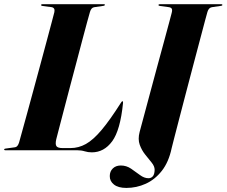

<svg xmlns="http://www.w3.org/2000/svg" viewBox="-36 -720 1086 920"><path d="M334 0H-10.5Q-16 0 -16 -3.5Q-16 -7.5 -10 -8L33.5 -14Q42.5 -15 47.5 -21.2Q52.5 -27.5 55.5 -37.5Q59 -50 69.2 -87Q79.5 -124 94 -177Q108.5 -230 125 -291Q141.5 -352 158 -412.8Q174.5 -473.5 188.5 -526.2Q202.5 -579 212.2 -615Q222 -651 224.5 -662Q229 -683.5 209.5 -686L167.5 -691.5Q161 -692 161 -696Q161 -700 167.5 -700H461.5Q466.5 -700 466.5 -697Q466.5 -693 460 -692L415.5 -685.5Q401 -683.5 395 -662.5Q392 -652 382.2 -616.8Q372.5 -581.5 359 -530.2Q345.5 -479 329.8 -419.5Q314 -360 298.2 -300.5Q282.5 -241 269 -189Q255.5 -137 246 -100.8Q236.5 -64.5 233.5 -52.5Q228 -28 234.8 -19.2Q241.5 -10.5 263.5 -10.5H302Q340.5 -10.5 375.5 -30Q410.5 -49.5 450.2 -96.5Q490 -143.5 543 -227Q548 -235 550.5 -235Q554.5 -235 553.5 -226.5Q540.5 -96 501.5 -43Q462.5 10 404 10Q385.5 10 369.8 5Q354 0 334 0ZM958 -663Q956.5 -659 947 -623Q937.5 -587 922.5 -530.5Q907.5 -474 889.8 -407Q872 -340 854.5 -272.8Q837 -205.5 822 -148.2Q807 -91 797.5 -53.5Q788 -16 786.5 -10Q772.5 56.5 739.5 98.5Q706.5 140.5 662.2 160.5Q618 180.5 569.5 180.5Q530.5 180.5 510 164.2Q489.5 148 490 123.5Q490 101.5 504.5 87.2Q519 73 543 73Q569.5 73 592 88.2Q614.5 103.5 634.8 118.8Q655 134 675.5 134Q688 134 696.2 124.8Q704.5 115.5 705 93.5Q705 77 691 59.5Q677 42 660 21Q643 0 633.5 -26.5Q624 -53 633 -87.5Q639.5 -112 652.8 -161.2Q666 -210.5 682.8 -273Q699.5 -335.5 717 -400Q734.5 -464.5 749.8 -520.5Q765 -576.5 774.8 -613.2Q784.5 -650 786 -655.5Q790.5 -671 787.2 -677.8Q784 -684.5 771 -686L730.5 -691.5Q723.5 -692 723.5 -696Q723.5 -700 730.5 -700H1024Q1029.5 -700 1029.5 -696.5Q1029.5 -692.5 1023 -692L979 -685.5Q964 -683 958 -663Z"/></svg>

Font: Fraunces 144pt S000
Style: Bold Italic
Weight: 700
Italic angle: -16°
Version: Version 1.000; ttfautohint (v1.8.3)